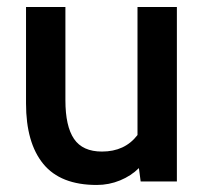

<svg xmlns="http://www.w3.org/2000/svg" viewBox="-20 -516 582 546"><path d="M483 -496V0H380L375 -38Q353 -16 321.5 -3Q290 10 255 10Q152 10 103 -50Q54 -110 54 -222V-496H166V-231Q166 -157 190.5 -121Q215 -85 270 -85Q335 -85 371 -132V-496Z"/></svg>

Font: Cabin SemiBold
Style: Regular
Weight: 600
Designer: Pablo Impallari
Foundry: Pablo Impallari. http://www.impallari.com Igino Marini. http://www.ikern.com
Version: Version 2.200